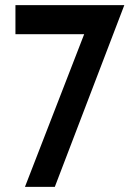

<svg xmlns="http://www.w3.org/2000/svg" viewBox="-20 -726 521 746"><path d="M307 -593H40V-706H463L193 0H77Z"/></svg>

Font: Lineal Medium
Style: Regular
Weight: 600
Designer: Created by Frank Adebiaye with contributions from Anton Moglia & Ariel Martín Pérez
Created by Frank ADEBIAYE with FontF
Foundry: Velvetyne Type Foundry
Version: Version 2.000